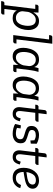

<svg xmlns="http://www.w3.org/2000/svg" viewBox="1169 -1928 941 3381"><g transform="rotate(90 1639.5 -237.5)"><path d="M202 195 180 213H-31L-26 175L-6 156H40L106 -388H29L34 -426L55 -445H170L167 -353Q189 -394 225.5 -424Q262 -454 320 -454Q396 -454 437 -402Q478 -350 478 -265Q478 -208 458 -144Q438 -80 392 -35Q346 10 268 10Q170 10 134 -64L107 156H206ZM263 -47Q317 -47 347.5 -81.5Q378 -116 391 -165Q404 -214 404 -255Q404 -397 301 -397Q244 -397 207.5 -353.5Q171 -310 159 -264L147 -165Q147 -116 179 -81.5Q211 -47 263 -47Z M572 -669 592 -688H719L642 -57H716L711 -17L690 0H567L644 -631H567Z M1215 -445Q1205 -410 1197 -376Q1189 -342 1185 -307L1153 -57H1220L1216 -17L1195 0H1090L1092 -90Q1070 -50 1034.5 -20Q999 10 940 10Q867 10 829 -41Q791 -92 791 -178Q791 -235 810.5 -299.5Q830 -364 875 -409Q920 -454 997 -454Q1099 -454 1129 -370Q1133 -389 1138 -407.5Q1143 -426 1149 -445ZM1004 -397Q949 -397 919 -363Q889 -329 876.5 -280.5Q864 -232 864 -189Q864 -47 961 -47Q1016 -47 1052.5 -92Q1089 -137 1100 -183L1113 -281Q1112 -331 1082 -364Q1052 -397 1004 -397Z M1720 -445Q1710 -410 1702 -376Q1694 -342 1690 -307L1658 -57H1725L1721 -17L1700 0H1595L1597 -90Q1575 -50 1539.5 -20Q1504 10 1445 10Q1372 10 1334 -41Q1296 -92 1296 -178Q1296 -235 1315.5 -299.5Q1335 -364 1380 -409Q1425 -454 1502 -454Q1604 -454 1634 -370Q1638 -389 1643 -407.5Q1648 -426 1654 -445ZM1509 -397Q1454 -397 1424 -363Q1394 -329 1381.5 -280.5Q1369 -232 1369 -189Q1369 -47 1466 -47Q1521 -47 1557.5 -92Q1594 -137 1605 -183L1618 -281Q1617 -331 1587 -364Q1557 -397 1509 -397Z M1797 -425 1820 -445H1875L1889 -565L1913 -588H1960L1942 -445H2094L2089 -409L2066 -388H1935L1905 -137Q1895 -47 1960 -47Q1982 -47 2000.5 -61.5Q2019 -76 2035 -132L2085 -115Q2068 -50 2037.5 -20Q2007 10 1952 10Q1890 10 1859.5 -28Q1829 -66 1837 -131L1868 -388H1792Z M2293 -47Q2401 -47 2401 -124Q2401 -165 2368.5 -179.5Q2336 -194 2284 -208Q2240 -219 2203.5 -241Q2167 -263 2167 -321Q2167 -387 2215 -420.5Q2263 -454 2326 -454Q2371 -454 2412 -442Q2453 -430 2480 -413L2478 -309L2423 -302L2419 -373Q2400 -383 2379.5 -390Q2359 -397 2332 -397Q2238 -397 2238 -328Q2238 -298 2261 -284Q2284 -270 2333 -257Q2379 -245 2425.5 -222Q2472 -199 2472 -130Q2472 -65 2425 -27.5Q2378 10 2303 10Q2257 10 2207.5 -2.5Q2158 -15 2132 -34L2156 -135L2211 -129L2201 -67Q2240 -47 2293 -47Z M2558 -425 2581 -445H2636L2650 -565L2674 -588H2721L2703 -445H2855L2850 -409L2827 -388H2696L2666 -137Q2656 -47 2721 -47Q2743 -47 2761.5 -61.5Q2780 -76 2796 -132L2846 -115Q2829 -50 2798.5 -20Q2768 10 2713 10Q2651 10 2620.5 -28Q2590 -66 2598 -131L2629 -388H2553Z M3086 -47Q3132 -47 3161.5 -71.5Q3191 -96 3207 -137L3262 -124Q3248 -68 3200 -29Q3152 10 3075 10Q2994 10 2949 -39.5Q2904 -89 2904 -183Q2904 -297 2965.5 -375.5Q3027 -454 3129 -454Q3188 -454 3230 -424.5Q3272 -395 3272 -343Q3272 -294 3235.5 -259Q3199 -224 3113 -206Q3082 -200 3047.5 -193.5Q3013 -187 2977 -182Q2978 -119 3002.5 -83Q3027 -47 3086 -47ZM3084 -248Q3160 -265 3179.5 -289Q3199 -313 3199 -337Q3199 -371 3178 -385Q3157 -399 3122 -399Q3052 -399 3019.5 -347Q2987 -295 2979 -232Q3047 -241 3084 -248Z"/></g></svg>

Font: Zilla Slab
Style: Italic
Weight: 400
Italic angle: -6°
Designer: Typotheque.com
Foundry: Typotheque type foundry
Version: Version 1.1; 2017; ttfautohint (v1.6)